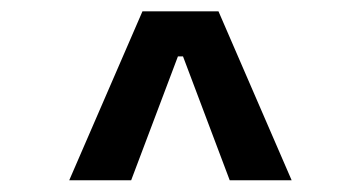

<svg xmlns="http://www.w3.org/2000/svg" viewBox="-20 -713 626 333"><path d="M100.1 -400.4H207.5L288.6 -615.2H297.4L378.4 -400.4H485.8L358.9 -693.4H227.1Z"/></svg>

Font: Cascadia Code PL
Style: Regular
Weight: 400
Monospace: yes
Designer: Aaron Bell
Foundry: Saja Typeworks
Version: Version 2404.023